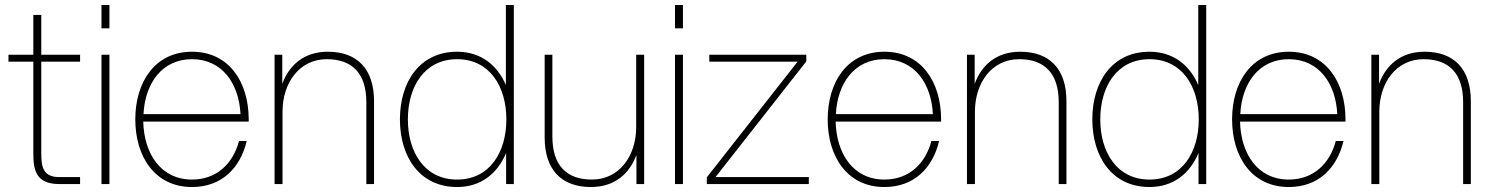

<svg xmlns="http://www.w3.org/2000/svg" viewBox="-20 -740 5996 772"><path d="M114 -680V-520H14V-492H114V-122C114 -58 124 0 218 0H302V-28H218C154 -28 146 -68 146 -122V-492H302V-520H146V-680Z M388 0H420V-520H388ZM388 -626H420V-720H388Z M752 12C871 12 946 -64 972 -173H941C917 -82 851 -18 752 -18C626 -18 559 -123 556 -251H980V-260C980 -410 901 -532 752 -532C603 -532 524 -410 524 -260C524 -110 603 12 752 12ZM557 -281C563 -403 630 -502 752 -502C874 -502 941 -403 947 -281Z M1453 -329V0H1484V-333C1484 -462 1417 -532 1298 -532C1203 -532 1143 -479 1115 -403V-520H1084V0H1116V-291C1116 -406 1183 -502 1294 -502C1395 -502 1453 -446 1453 -329Z M2046 0V-720H2014V-398C1980 -478 1913 -532 1818 -532C1667 -532 1588 -410 1588 -260C1588 -110 1667 12 1818 12C1914 12 1981 -43 2015 -125V0ZM1620 -260C1620 -392 1687 -502 1818 -502C1949 -502 2016 -392 2016 -260C2016 -128 1949 -18 1818 -18C1687 -18 1620 -128 1620 -260Z M2201 -191V-520H2170V-187C2170 -58 2237 12 2356 12C2451 12 2511 -41 2539 -117V0H2570V-520H2538V-229C2538 -114 2471 -18 2360 -18C2259 -18 2201 -74 2201 -191Z M2694 0H2726V-520H2694ZM2694 -626H2726V-720H2694Z M2822 0H3232V-28H2857L3222 -493V-520H2832V-492H3187L2822 -27Z M3536 12C3655 12 3730 -64 3756 -173H3725C3701 -82 3635 -18 3536 -18C3410 -18 3343 -123 3340 -251H3764V-260C3764 -410 3685 -532 3536 -532C3387 -532 3308 -410 3308 -260C3308 -110 3387 12 3536 12ZM3341 -281C3347 -403 3414 -502 3536 -502C3658 -502 3725 -403 3731 -281Z M4237 -329V0H4268V-333C4268 -462 4201 -532 4082 -532C3987 -532 3927 -479 3899 -403V-520H3868V0H3900V-291C3900 -406 3967 -502 4078 -502C4179 -502 4237 -446 4237 -329Z M4830 0V-720H4798V-398C4764 -478 4697 -532 4602 -532C4451 -532 4372 -410 4372 -260C4372 -110 4451 12 4602 12C4698 12 4765 -43 4799 -125V0ZM4404 -260C4404 -392 4471 -502 4602 -502C4733 -502 4800 -392 4800 -260C4800 -128 4733 -18 4602 -18C4471 -18 4404 -128 4404 -260Z M5162 12C5281 12 5356 -64 5382 -173H5351C5327 -82 5261 -18 5162 -18C5036 -18 4969 -123 4966 -251H5390V-260C5390 -410 5311 -532 5162 -532C5013 -532 4934 -410 4934 -260C4934 -110 5013 12 5162 12ZM4967 -281C4973 -403 5040 -502 5162 -502C5284 -502 5351 -403 5357 -281Z M5863 -329V0H5894V-333C5894 -462 5827 -532 5708 -532C5613 -532 5553 -479 5525 -403V-520H5494V0H5526V-291C5526 -406 5593 -502 5704 -502C5805 -502 5863 -446 5863 -329Z"/></svg>

Font: Aspekta 100
Style: Regular
Weight: 100
Designer: Ivo Dolenc
Version: Version 2.000